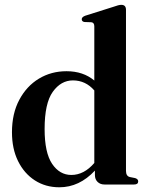

<svg xmlns="http://www.w3.org/2000/svg" viewBox="-20 -763 610 794"><path d="M29.5 -216Q29.5 -293.5 59.8 -350.2Q90 -407 141 -437.8Q192 -468.5 255 -468.5Q324 -468.5 370 -430V-654Q370 -669.5 358 -671L329 -672Q318 -674 318 -683.5Q318 -692.5 332.5 -698L448 -734.5Q471 -743 481.5 -743Q501 -743 501 -722.5V-56.5Q501 -35 516.5 -31L539 -26.5Q551.5 -22.5 551.5 -13Q551.5 0 534.5 0H412Q394.5 0 383.5 -10.8Q372.5 -21.5 372.5 -39.5V-57.5Q308 11.5 225.5 11.5Q168.5 11.5 124.2 -17Q80 -45.5 54.8 -96.5Q29.5 -147.5 29.5 -216ZM164.5 -229.5Q164.5 -131.5 195.5 -85.5Q226.5 -39.5 275 -39.5Q327.5 -39.5 370 -89V-389Q334 -430.5 281.5 -430.5Q232 -430.5 198.2 -383.2Q164.5 -336 164.5 -229.5Z"/></svg>

Font: Fraunces 72pt SemiBold
Style: Regular
Weight: 600
Version: Version 1.000;[b76b70a41]